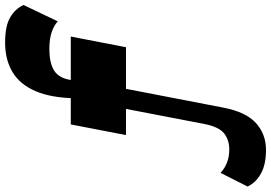

<svg xmlns="http://www.w3.org/2000/svg" viewBox="-342 -654 1036 733"><g transform="rotate(-90 175.5 -288.0)"><path d="M-31.3 210Q-86.5 210 -121 190.7Q-155.5 171.5 -170.7 139.8L-118.5 36.5Q-100.5 53 -78.4 61.4Q-56.3 69.8 -28.5 69.8Q6.7 69.8 31.9 50.3Q57 30.8 68 -24.5L130 -347H206.7L130.5 47.7Q114.2 132.7 72 171.4Q29.7 210 -31.3 210ZM25.8 -324.5 66.5 -535.3H402L361.2 -324.5ZM166.2 -515.5Q167.7 -609 193.2 -669Q218.7 -729 266 -757.5Q313.2 -786 379 -786Q441.5 -786 474.2 -767.2Q507 -748.5 522.5 -715.8L460 -584.8Q444.7 -599.3 419 -608.1Q393.2 -617 355.2 -617Q292.7 -617 264.7 -593.5Q236.7 -570 234.5 -516.3Z"/></g></svg>

Font: Savate ExtraLight
Style: Italic
Weight: 200
Italic angle: -11°
Designer: Max Esnée
Foundry: Plomb Type
Version: Version 2.000